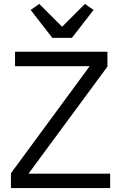

<svg xmlns="http://www.w3.org/2000/svg" viewBox="-20 -963 620 983"><path d="M36 0ZM544 0H36V-76L439 -624H57V-698H530V-622L126 -74H544ZM248 -769 137 -912 181 -943 298 -826 415 -943 459 -912 348 -769Z"/></svg>

Font: Aneliza
Style: Regular
Weight: 400
Designer: Mike Abbink, Paul van der Laan, Pieter van Rosmalen
Foundry: Bold Monday
Version: Version 3.001;September 8, 2019;FontCreator 11.5.0.2425 64-b